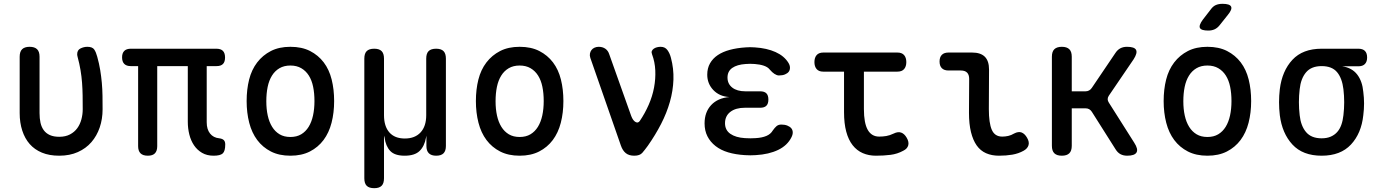

<svg xmlns="http://www.w3.org/2000/svg" viewBox="-20 -805 7240 1005"><path d="M83 -508Q83 -535 96 -547.5Q109 -560 135 -560Q161 -560 174 -547.5Q187 -535 187 -508V-213Q187 -185 192 -162.5Q197 -140 209 -123.5Q221 -107 241 -98Q261 -89 290 -89Q323 -89 346.5 -101.5Q370 -114 384.5 -134Q399 -154 406 -180Q413 -206 413 -233Q413 -271 412.5 -305Q412 -339 409.5 -372Q407 -405 401.5 -438Q396 -471 386 -508Q385 -512 384.5 -515Q384 -518 384 -521Q384 -543 401.5 -551.5Q419 -560 437 -560Q464 -560 473.5 -545.5Q483 -531 489 -508Q499 -472 504.5 -438.5Q510 -405 513 -371.5Q516 -338 516.5 -304Q517 -270 517 -233Q517 -182 502 -138Q487 -94 458.5 -61Q430 -28 387.5 -9Q345 10 290 10Q238 10 199.5 -6Q161 -22 135.5 -51Q110 -80 96.5 -121.5Q83 -163 83 -213Z M1098 10Q1063 10 1037.5 -5Q1012 -20 995.5 -44.5Q979 -69 971 -101Q963 -133 963 -168V-459H803V-40Q803 -15 791 -2.5Q779 10 754 10Q728 10 715.5 -2.5Q703 -15 703 -40V-459H664Q642 -459 630.5 -470.5Q619 -482 619 -505Q619 -527 630.5 -538.5Q642 -550 665 -550H1112Q1136 -550 1147 -538.5Q1158 -527 1158 -504Q1158 -481 1147 -470Q1136 -459 1114 -459H1062V-165Q1062 -128 1079.5 -106Q1097 -84 1128 -81Q1144 -79 1151.5 -71.5Q1159 -64 1159 -49Q1159 -14 1146 -2Q1133 10 1098 10Z M1500 10Q1441 10 1398 -12Q1355 -34 1326.5 -72Q1298 -110 1284.5 -162.5Q1271 -215 1271 -276Q1271 -337 1284 -388.5Q1297 -440 1326 -478Q1355 -516 1398 -538Q1441 -560 1500 -560Q1560 -560 1603 -538Q1646 -516 1674.5 -478.5Q1703 -441 1716 -389Q1729 -337 1729 -276Q1729 -215 1715.5 -162.5Q1702 -110 1673.5 -72Q1645 -34 1602 -12Q1559 10 1500 10ZM1500 -88Q1533 -88 1556.5 -102Q1580 -116 1595.5 -141Q1611 -166 1618.5 -200.5Q1626 -235 1626 -276Q1626 -317 1619 -351Q1612 -385 1596.5 -409.5Q1581 -434 1557 -448Q1533 -462 1500 -462Q1467 -462 1443 -448Q1419 -434 1403.5 -409Q1388 -384 1381 -350Q1374 -316 1374 -275Q1374 -234 1381.5 -200Q1389 -166 1404.5 -141Q1420 -116 1443.5 -102Q1467 -88 1500 -88Z M1939 180Q1912 180 1899.5 167.5Q1887 155 1887 128V-498Q1887 -525 1899.5 -537.5Q1912 -550 1939 -550Q1965 -550 1977.5 -537.5Q1990 -525 1990 -498V-202Q1990 -144 2018 -112Q2046 -80 2099 -80Q2152 -80 2181.5 -112Q2211 -144 2211 -202V-498Q2211 -525 2223.5 -537.5Q2236 -550 2263 -550Q2289 -550 2301.5 -537.5Q2314 -525 2314 -498V-41Q2314 -15 2301.5 -2.5Q2289 10 2263 10Q2238 10 2225 -2.5Q2212 -15 2212 -41V-95L2210 -85Q2202 -40 2176.5 -15Q2151 10 2098 10Q2046 10 2022.5 -15Q1999 -40 1993 -85Q1991 -95 1990.5 -95Q1990 -95 1990 -85V128Q1990 155 1977.5 167.5Q1965 180 1939 180Z M2700 10Q2641 10 2598 -12Q2555 -34 2526.5 -72Q2498 -110 2484.5 -162.5Q2471 -215 2471 -276Q2471 -337 2484 -388.5Q2497 -440 2526 -478Q2555 -516 2598 -538Q2641 -560 2700 -560Q2760 -560 2803 -538Q2846 -516 2874.5 -478.5Q2903 -441 2916 -389Q2929 -337 2929 -276Q2929 -215 2915.5 -162.5Q2902 -110 2873.5 -72Q2845 -34 2802 -12Q2759 10 2700 10ZM2700 -88Q2733 -88 2756.5 -102Q2780 -116 2795.5 -141Q2811 -166 2818.5 -200.5Q2826 -235 2826 -276Q2826 -317 2819 -351Q2812 -385 2796.5 -409.5Q2781 -434 2757 -448Q2733 -462 2700 -462Q2667 -462 2643 -448Q2619 -434 2603.5 -409Q2588 -384 2581 -350Q2574 -316 2574 -275Q2574 -234 2581.5 -200Q2589 -166 2604.5 -141Q2620 -116 2643.5 -102Q2667 -88 2700 -88Z M3230 -43 3070 -502Q3066 -514 3068 -524.5Q3070 -535 3076 -543Q3082 -551 3092 -555.5Q3102 -560 3114 -560Q3134 -560 3148.5 -550Q3163 -540 3169 -521L3284 -198Q3293 -174 3306.5 -166.5Q3320 -159 3329 -172Q3356 -212 3375.5 -256.5Q3395 -301 3403.5 -346.5Q3412 -392 3410 -436.5Q3408 -481 3393 -521Q3389 -531 3392 -538Q3395 -545 3402 -550Q3409 -555 3418.5 -557.5Q3428 -560 3438 -560Q3461 -560 3473.5 -543Q3486 -526 3492 -502Q3507 -446 3505 -388Q3503 -330 3486.5 -272Q3470 -214 3440.5 -156.5Q3411 -99 3371 -42Q3355 -20 3342 -5Q3329 10 3300 10Q3272 10 3255.5 -3.5Q3239 -17 3230 -43Z M4107 -476Q4115 -463 4115 -450.5Q4115 -438 4108.5 -429.5Q4102 -421 4089 -415.5Q4076 -410 4057 -410Q4051 -410 4045 -412.5Q4039 -415 4033.5 -418.5Q4028 -422 4022 -427.5Q4016 -433 4009 -441Q3999 -454 3978.5 -461Q3958 -468 3931 -470Q3918 -471 3906.5 -471Q3895 -471 3883 -470Q3838 -467 3813 -449.5Q3788 -432 3788 -399Q3788 -366 3813 -346.5Q3838 -327 3882 -327H3959Q3981 -327 3991.5 -316.5Q4002 -306 4002 -284Q4002 -262 3991.5 -251.5Q3981 -241 3959 -241H3879Q3831 -241 3803 -219.5Q3775 -198 3775 -160Q3775 -124 3803 -104.5Q3831 -85 3879 -82Q3893 -81 3907.5 -81Q3922 -81 3936 -82Q3969 -84 3991.5 -93.5Q4014 -103 4025 -122Q4030 -129 4035 -135Q4040 -141 4045 -145Q4050 -149 4056 -151Q4062 -153 4070 -153Q4088 -153 4101.5 -147.5Q4115 -142 4122 -133.5Q4129 -125 4129.5 -113Q4130 -101 4123 -87Q4102 -44 4053.5 -20.5Q4005 3 3936 7Q3922 8 3907.5 8Q3893 8 3879 7Q3830 4 3791.5 -7.5Q3753 -19 3725.5 -40.5Q3698 -62 3683 -91.5Q3668 -121 3668 -159Q3668 -218 3702.5 -255Q3737 -292 3798 -297Q3746 -300 3714 -333.5Q3682 -367 3682 -414Q3682 -448 3696.5 -473.5Q3711 -499 3737 -516.5Q3763 -534 3800 -544Q3837 -554 3883 -557Q3895 -558 3906.5 -558Q3918 -558 3931 -557Q3994 -553 4039.5 -532.5Q4085 -512 4107 -476Z M4677 -530Q4701 -530 4712.5 -516.5Q4724 -503 4724 -480Q4724 -457 4712.5 -443.5Q4701 -430 4677 -430H4502V-234Q4502 -161 4522 -125.5Q4542 -90 4582 -90Q4601 -90 4619 -93Q4637 -96 4658 -106Q4680 -117 4697 -111Q4714 -105 4726 -84Q4739 -62 4734 -44Q4729 -26 4708 -16Q4677 1 4641.5 5.5Q4606 10 4565 10Q4527 10 4496 -3.5Q4465 -17 4443 -45Q4421 -73 4409.5 -116Q4398 -159 4398 -218V-430H4289Q4266 -430 4254.5 -443.5Q4243 -457 4243 -480Q4243 -503 4254.5 -516.5Q4266 -530 4290 -530Z M5156 -234Q5156 -161 5171.5 -125.5Q5187 -90 5226 -90Q5242 -90 5257.5 -93.5Q5273 -97 5288 -106Q5311 -118 5327.5 -111.5Q5344 -105 5356 -84Q5369 -62 5363.5 -44.5Q5358 -27 5338 -16Q5311 -1 5279 4.5Q5247 10 5209 10Q5171 10 5141.5 -3Q5112 -16 5092.5 -43.5Q5073 -71 5062.5 -113.5Q5052 -156 5052 -215L5053 -392Q5053 -414 5042 -425Q5031 -436 5009 -436H4945Q4922 -436 4910 -448Q4898 -460 4898 -483Q4898 -506 4910 -518Q4922 -530 4945 -530H5068Q5113 -530 5135 -508Q5157 -486 5157 -441Z M5538 10Q5512 10 5499 -2.5Q5486 -15 5486 -42V-508Q5486 -535 5499 -547.5Q5512 -560 5538 -560Q5564 -560 5577 -547.5Q5590 -535 5590 -508V-327H5662Q5672 -327 5680.5 -331.5Q5689 -336 5695 -345L5818 -527Q5829 -544 5844 -552Q5859 -560 5879 -560Q5918 -560 5926.5 -544Q5935 -528 5914 -495L5784 -304Q5778 -295 5778 -286Q5778 -277 5784 -268L5917 -58Q5939 -24 5929 -7Q5919 10 5880 10Q5860 10 5845 2Q5830 -6 5819 -24L5695 -220Q5689 -229 5681 -233.5Q5673 -238 5662 -238H5590V-42Q5590 -15 5577 -2.5Q5564 10 5538 10Z M6300 10Q6241 10 6198 -12Q6155 -34 6126.5 -72Q6098 -110 6084.5 -162.5Q6071 -215 6071 -276Q6071 -337 6084 -388.5Q6097 -440 6126 -478Q6155 -516 6198 -538Q6241 -560 6300 -560Q6360 -560 6403 -538Q6446 -516 6474.5 -478.5Q6503 -441 6516 -389Q6529 -337 6529 -276Q6529 -215 6515.5 -162.5Q6502 -110 6473.5 -72Q6445 -34 6402 -12Q6359 10 6300 10ZM6300 -88Q6333 -88 6356.5 -102Q6380 -116 6395.5 -141Q6411 -166 6418.5 -200.5Q6426 -235 6426 -276Q6426 -317 6419 -351Q6412 -385 6396.5 -409.5Q6381 -434 6357 -448Q6333 -462 6300 -462Q6267 -462 6243 -448Q6219 -434 6203.5 -409Q6188 -384 6181 -350Q6174 -316 6174 -275Q6174 -234 6181.5 -200Q6189 -166 6204.5 -141Q6220 -116 6243.5 -102Q6267 -88 6300 -88ZM6364 -673Q6352 -658 6337.5 -651.5Q6323 -645 6305 -645Q6268 -645 6261 -658.5Q6254 -672 6276 -702L6317 -755Q6329 -772 6344 -778.5Q6359 -785 6379 -785Q6417 -785 6424 -770.5Q6431 -756 6407 -727Z M7090 -458H7006Q7057 -450 7084 -415Q7111 -380 7116 -324Q7120 -294 7120 -263.5Q7120 -233 7116 -202Q7106 -107 7051.5 -48.5Q6997 10 6898 10Q6799 10 6745 -48.5Q6691 -107 6679 -202Q6675 -236 6675 -270Q6675 -304 6679 -338Q6691 -434 6745 -492Q6799 -550 6898 -550H7090Q7113 -550 7124.5 -538.5Q7136 -527 7136 -504Q7136 -482 7124.5 -470Q7113 -458 7090 -458ZM6898 -81Q6925 -81 6945 -89.5Q6965 -98 6979 -113.5Q6993 -129 7001 -151.5Q7009 -174 7012 -202Q7016 -236 7016 -270Q7016 -304 7012 -338Q7005 -396 6978.5 -427.5Q6952 -459 6898 -459Q6844 -459 6816.5 -426.5Q6789 -394 6783 -338Q6779 -304 6779 -270Q6779 -236 6783 -202Q6789 -146 6816.5 -113.5Q6844 -81 6898 -81Z"/></svg>

Font: Maple Mono NL Medium
Style: Regular
Weight: 500
Monospace: yes
Designer: subframe7536
Version: Version 7.000